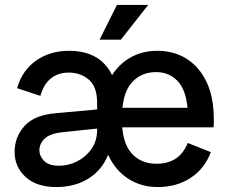

<svg xmlns="http://www.w3.org/2000/svg" viewBox="-20 -745 921 775"><path d="M617 10Q549 10 497 -24Q445 -58 416.5 -120Q388 -182 388 -265Q388 -352 417 -413.5Q446 -475 497.5 -507.5Q549 -540 615 -540Q682 -540 733.5 -507.5Q785 -475 814 -413.5Q843 -352 843 -265Q843 -257 843 -250Q843 -243 842 -231H450V-310H768L739 -265Q739 -365 704 -409.5Q669 -454 610 -454Q548 -454 510 -409.5Q472 -365 472 -265Q472 -172 509.5 -128Q547 -84 612 -84Q656 -84 687.5 -103.5Q719 -123 738 -168L831 -131Q806 -64 749.5 -27Q693 10 617 10ZM207 10Q128 10 83.5 -30.5Q39 -71 39 -132Q39 -192 79 -236.5Q119 -281 205 -288L392 -305V-228L238 -212Q184 -207 161.5 -186.5Q139 -166 139 -138Q139 -115 158 -95.5Q177 -76 219 -76Q256 -76 291 -93.5Q326 -111 349 -143.5Q372 -176 372 -221L431 -206Q431 -140 402.5 -91.5Q374 -43 323.5 -16.5Q273 10 207 10ZM372 -175V-330Q372 -395 338.5 -423.5Q305 -452 258 -452Q215 -452 185.5 -428.5Q156 -405 143 -358L49 -389Q70 -462 126.5 -501Q183 -540 259 -540Q351 -540 401.5 -487Q452 -434 452 -342V-192ZM468 -585H382L452 -725H578Z"/></svg>

Font: Radio Canada Big
Style: Regular
Weight: 400
Designer: Étienne Aubert Bonn
Foundry: Coppers and Brasses
Version: Version 1.001